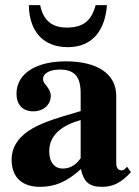

<svg xmlns="http://www.w3.org/2000/svg" viewBox="-20 -711 540 745"><path d="M351 -691C334 -627 300 -604 238 -604C184 -604 148 -630 136 -691H92C93 -595 143 -528 243 -528C342 -528 388 -597 395 -691ZM473 -64 463 -54C460 -51 457 -50 452 -50C438 -50 431 -61 431 -78V-339C431 -425 357 -473 235 -473C122 -473 44 -427 44 -347C44 -305 68 -279 109 -279C149 -279 177 -305 177 -339C177 -353 171 -365 158 -381C149 -391 147 -398 147 -404C147 -428 176 -441 212 -441C271 -441 293 -412 293 -348V-280C177 -247 130 -229 92 -204C47 -174 25 -136 25 -92C25 -18 71 14 135 14C193 14 239 -5 294 -55C305 -4 327 14 376 14C419 14 450 -2 488 -43ZM293 -97C271 -66 247 -57 223 -57C193 -57 171 -80 171 -124C171 -182 213 -223 293 -245Z"/></svg>

Font: XITS Math
Style: Bold
Weight: 700
Designer: MicroPress Inc., with final additions and corrections provided by Coen Hoffman, Elsevier (retired)
Version: Version 1.105